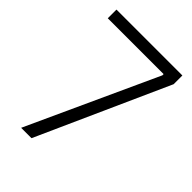

<svg xmlns="http://www.w3.org/2000/svg" viewBox="-206 -795 890 890"><g transform="rotate(45 239.5 -350.0)"><path d="M98 0H166L455 -643V-700H23V-643H389V-635Z"/></g></svg>

Font: Fixel Text Light
Style: Regular
Weight: 300
Width: 4
Designer: AlfaBravo + MacPaw
Foundry: Kyrylo Tkachov, Marchela Mozhyna, Serhii Makarenko, Maria Weinstein, Zakhar Kryvoshyya
Version: Version 1.211